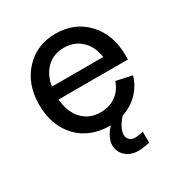

<svg xmlns="http://www.w3.org/2000/svg" viewBox="-165 -634 884 937"><g transform="rotate(-30 277.5 -166.0)"><path d="M347.2 183.1Q303.7 183.1 275.9 158.2Q248 133.3 248 95.2Q248 74.7 259.8 51Q271.5 27.3 291 7.8Q174.3 7.8 106.2 -64.2Q38.1 -136.2 38.1 -253.9Q38.1 -368.7 106 -441.9Q173.8 -515.1 280.8 -515.1Q387.7 -515.1 455.8 -441.9Q523.9 -368.7 523.9 -253.9V-229H132.8Q138.7 -156.2 178.5 -114Q218.3 -71.8 280.8 -71.8Q330.1 -71.8 366.2 -97.4Q402.3 -123 418 -168.9L506.8 -149.9Q491.7 -97.7 454.8 -59.8Q418 -22 365.2 -4.9Q345.7 15.6 333.7 38.6Q321.8 61.5 321.8 79.1Q321.8 97.2 333.5 108.2Q345.2 119.1 363.8 119.1Q385.7 119.1 410.2 111.8V174.8Q369.6 183.1 347.2 183.1ZM280.8 -435.1Q223.1 -435.1 185.1 -399.2Q147 -363.3 136.2 -299.8H425.8Q416.5 -362.8 377.7 -398.9Q338.9 -435.1 280.8 -435.1Z"/></g></svg>

Font: LT Superior Med
Style: Regular
Weight: 500
Designer: Daniel Lyons
Foundry: LyonsType
Version: Version 1.000